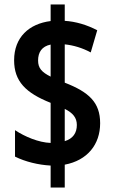

<svg xmlns="http://www.w3.org/2000/svg" viewBox="-20 -779 509 857"><path d="M206 -40V58H269V-44C370 -63 427 -134 427 -229C427 -322 377 -368 269 -410V-581C308 -577 348 -565 385 -545L414 -644C368 -668 318 -683 269 -686V-759H206V-685C110 -673 43 -613 43 -510C43 -416 95 -364 206 -320V-141C152 -143 91 -169 47 -198V-80C93 -57 151 -43 206 -40ZM206 -580V-437C166 -457 150 -475 150 -509C150 -546 167 -572 206 -580ZM269 -149V-293C305 -275 323 -254 323 -221C323 -186 306 -160 269 -149Z"/></svg>

Font: Noto Sans Myanmar UI ExtraCondensed
Style: Bold
Weight: 700
Width: 2
Designer: Monotype Design Team
Foundry: Monotype Imaging Inc.
Version: Version 2.103